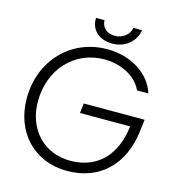

<svg xmlns="http://www.w3.org/2000/svg" viewBox="-129 -1006 1020 1126"><g transform="rotate(15 380.5 -443.5)"><path d="M379.9 11.7C576.7 11.7 709 -112.8 734.9 -322.8L743.7 -396H374.5L367.2 -336.4H671.9C650.4 -154.3 545.4 -50.8 383.3 -50.8C224.1 -50.8 111.3 -169.4 111.3 -338.9C111.3 -533.2 244.1 -677.2 425.8 -677.2C529.8 -677.2 621.6 -627.9 656.2 -550.8H725.1C689.5 -664.6 569.3 -739.3 427.7 -739.3C206.1 -739.3 43.5 -568.8 43.5 -338.9C43.5 -132.3 183.1 11.7 379.9 11.7ZM314 -899.4C310.1 -828.1 363.3 -778.3 444.8 -778.3C521 -778.3 582.5 -828.1 593.3 -899.4H541C533.2 -856.4 494.1 -826.2 445.8 -826.2C397.9 -826.2 365.7 -856.4 365.7 -899.4Z"/></g></svg>

Font: Guggenheim Sans Display Light
Style: Italic
Weight: 300
Italic angle: -7°
Designer: Modified by Tom Baber under direction of Pentagram Design 2023
Foundry: rsms
Version: Version 1.001;Glyphs 3.1.2 (3151)